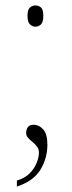

<svg xmlns="http://www.w3.org/2000/svg" viewBox="-20 -531 264 705"><path d="M42 132Q72 123 89.5 105Q107 87 115 66Q123 45 123 30Q123 17 116 7.5Q109 -2 99.5 -9.5Q90 -17 83 -25Q76 -33 76 -42Q76 -56 82.5 -64.5Q89 -73 103 -73Q123 -73 138.5 -56Q154 -39 154 0Q154 50 128.5 92Q103 134 42 154ZM110 -433Q99 -433 90 -441.5Q81 -450 81 -473Q81 -496 90 -503.5Q99 -511 110 -511Q122 -511 130.5 -503.5Q139 -496 139 -473Q139 -450 130.5 -441.5Q122 -433 110 -433Z"/></svg>

Font: Noto Serif Armenian Thin
Style: Regular
Weight: 250
Version: Version 2.007